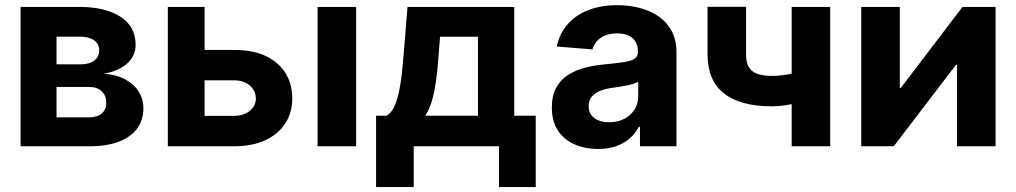

<svg xmlns="http://www.w3.org/2000/svg" viewBox="-20 -573 3980 752"><path d="M60.7 0V-545.9H292.8Q393.8 -545.4 452.4 -507.1Q511 -468.8 511.1 -398Q511 -353.8 478.1 -324.3Q445.2 -294.8 386.7 -284.2Q435.5 -281 470.1 -262.3Q504.7 -243.6 523.1 -214.2Q541.6 -184.8 541.6 -148.8Q541.6 -102.4 516.6 -68.9Q491.6 -35.4 444.3 -17.7Q397 0 328.7 0ZM201.4 -113.5H328.7Q360.3 -113.3 378.3 -128.4Q396.4 -143.5 395.9 -169.7Q396.4 -198.7 378.3 -215.6Q360.3 -232.4 328.7 -232.4H201.4ZM201.4 -321.1H296.3Q330.2 -321 349.3 -335.7Q368.5 -350.5 368.6 -375.8Q368.5 -401.1 348.3 -415.3Q328.1 -429.5 292.8 -429.5H201.4Z M731.9 -377.5H895.2Q1003.5 -378 1064 -326.1Q1124.4 -274.2 1124.7 -188.1Q1124.7 -131.9 1097.3 -89.6Q1069.9 -47.4 1018.7 -23.7Q967.4 0 895.2 0H637.4V-545.9H781.3V-119.1H895.2Q932.8 -119.1 957.3 -138.1Q981.8 -157 982.1 -187.1Q981.8 -218.8 957.3 -238.9Q932.8 -258.9 895.2 -258.4H731.9ZM1223.9 0V-545.9H1374.9V0Z M1452.9 159.8V-119.7H1494.9Q1512.7 -131.2 1524.3 -155.9Q1535.8 -180.6 1542.9 -214.5Q1549.9 -248.4 1554.2 -287.6Q1558.4 -326.8 1561.5 -366.6L1576 -545.9H1994.1V-119.7H2078.3V159.8H1934.4V0H1600.4V159.8ZM1645.7 -119.7H1852V-429.1H1703.5L1698.6 -366.6Q1692.9 -279.4 1681.5 -218.7Q1670.1 -157.9 1645.7 -119.7Z M2322.7 10.4Q2270.6 10.4 2229.4 -8Q2188.3 -26.3 2164.8 -62.4Q2141.4 -98.5 2141.4 -152.3Q2141.4 -198 2157.9 -228.7Q2174.4 -259.4 2203.2 -278.3Q2232 -297.2 2268.8 -307.1Q2305.6 -317 2346.3 -320.7Q2393.8 -325.3 2422.8 -329.6Q2451.9 -333.9 2465.2 -342.9Q2478.5 -352 2478.5 -369.3V-371.7Q2478.5 -394.2 2468.9 -410Q2459.4 -425.7 2441.3 -433.9Q2423.1 -442.2 2397.5 -442.2Q2370.3 -442.2 2350.4 -434.1Q2330.6 -426 2318.1 -411.9Q2305.6 -397.8 2300.4 -379.5L2160.5 -390.8Q2171.2 -440.6 2202.4 -477Q2233.6 -513.3 2283.2 -533Q2332.7 -552.7 2398 -552.7Q2443.5 -552.7 2485 -542.1Q2526.5 -531.4 2559.1 -509.1Q2591.7 -486.7 2610.6 -451.7Q2629.5 -416.7 2629.5 -368.2V0H2486.5V-76H2481.8Q2468.6 -50.5 2446.6 -31.1Q2424.7 -11.7 2393.9 -0.7Q2363.2 10.4 2322.7 10.4ZM2365.8 -94.1Q2399.2 -94.1 2424.9 -107.5Q2450.5 -120.9 2465.1 -143.7Q2479.7 -166.5 2479.7 -194.9V-252.7Q2472.9 -248.4 2460.4 -244.6Q2447.9 -240.8 2432.5 -237.8Q2417.1 -234.8 2402 -232.5Q2386.9 -230.3 2374.6 -228.5Q2347.8 -224.7 2327.8 -216.1Q2307.8 -207.4 2296.8 -193.1Q2285.7 -178.8 2285.7 -157.4Q2285.7 -126.3 2308.3 -110.2Q2330.8 -94.1 2365.8 -94.1Z M3003.3 -156.6Q2880.1 -156.6 2815.6 -207.1Q2751.2 -257.6 2751.2 -360.4V-546.3H2902.1V-360.4Q2902.1 -313.4 2926.4 -294.6Q2950.6 -275.8 3003.3 -275.8Q3040.1 -275.8 3076.2 -283.5Q3112.2 -291.2 3154.1 -305.7V-186.5Q3137.5 -179.2 3111.8 -172.2Q3086.1 -165.1 3057.7 -160.9Q3029.3 -156.6 3003.3 -156.6ZM3080.7 0V-545.9H3231.6V0Z M3879.3 0H3728.3V-318.9H3724.1L3480.5 0H3353.2V-545.9H3504.2V-228.7H3508.2L3749.8 -545.9H3879.3Z"/></svg>

Font: Inter
Style: Regular
Weight: 400
Designer: Rasmus Andersson
Foundry: rsms
Version: Version 4.000;git-8c9346024